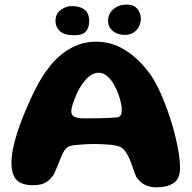

<svg xmlns="http://www.w3.org/2000/svg" viewBox="-20 -780 818 820"><path d="M649 20Q621.5 20 600.2 10Q579 0 562.5 -23.5Q558 -34 553.2 -46.8Q548.5 -59.5 544 -73Q539.5 -86.5 534 -99.8Q528.5 -113 521 -124.5Q512.5 -139.5 501.8 -147.5Q491 -155.5 473.5 -158.5Q466 -160.5 451.5 -161.8Q437 -163 419.8 -164Q402.5 -165 386.5 -165Q363 -165 338.2 -163.5Q313.5 -162 295.5 -160Q278.5 -157.5 269 -151.5Q259.5 -145.5 252.5 -133Q246 -121.5 239.5 -105.5Q233 -89.5 226 -72.5Q219 -55.5 212 -39Q198.5 -16 178.5 -2.5Q158.5 11 121 11Q90.5 11 69.8 1.8Q49 -7.5 39 -28.8Q29 -50 29 -86Q29 -112 35.5 -144.2Q42 -176.5 53.2 -212Q64.5 -247.5 78.5 -282.2Q92.5 -317 107 -349Q121.5 -381 134.8 -406.2Q148 -431.5 157.5 -447Q174.5 -475 197 -502.2Q219.5 -529.5 248.2 -552Q277 -574.5 312.5 -588.2Q348 -602 390.5 -602Q455.5 -602 511 -568.2Q566.5 -534.5 611.5 -476Q629 -454.5 646 -423Q663 -391.5 678.2 -353.8Q693.5 -316 706.5 -276Q719.5 -236 729 -197Q738.5 -158 743.8 -123.5Q749 -89 749 -63Q749 -17 721.8 1.5Q694.5 20 649 20ZM483 -279Q493 -282.5 496.5 -289.8Q500 -297 500 -312Q500 -324.5 496 -342.2Q492 -360 485 -379.2Q478 -398.5 469 -414.5Q456.5 -438.5 439 -454Q421.5 -469.5 402 -469.5Q377.5 -469.5 356.5 -450.2Q335.5 -431 320.5 -404Q314.5 -394 308.2 -380.5Q302 -367 296.8 -353Q291.5 -339 288 -326.2Q284.5 -313.5 284.5 -304Q284.5 -288 298.2 -281.2Q312 -274.5 335.5 -274.5Q373 -274.5 401 -275Q429 -275.5 449.2 -276.5Q469.5 -277.5 483 -279ZM297.5 -629.5Q254.5 -629.5 235.8 -647Q217 -664.5 217 -689Q217 -721.5 239.8 -737.8Q262.5 -754 286 -754Q305.5 -754 322.8 -748.5Q340 -743 350.5 -728.8Q361 -714.5 361 -688.5Q361 -663.5 347.5 -646.5Q334 -629.5 297.5 -629.5ZM512.5 -631Q481.5 -631 461.5 -648Q441.5 -665 441.5 -690.5Q441.5 -721.5 464.5 -741Q487.5 -760.5 521 -760.5Q551.5 -760.5 566.5 -742.2Q581.5 -724 581.5 -700.5Q581.5 -672 562.8 -651.5Q544 -631 512.5 -631Z"/></svg>

Font: Gluten SemiBold
Style: Regular
Weight: 600
Designer: Tyler Finck
Foundry: Etcetera Type Company
Version: Version 1.300